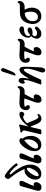

<svg xmlns="http://www.w3.org/2000/svg" viewBox="1432 -2264 921 3825"><g transform="rotate(-90 1892.5 -351.5)"><path d="M78 14Q43 14 24 -0.5Q5 -15 5 -50Q5 -77 17 -116L98 -398Q102 -412 118.5 -418.5Q135 -425 150 -425Q179 -425 191 -417Q203 -409 203 -390Q203 -376 192 -347.5Q181 -319 155 -266Q134 -225 121 -193Q108 -161 102 -135Q116 -141 137 -141Q153 -141 164 -126.5Q175 -112 175 -89Q175 -64 162 -40Q149 -16 127.5 -1Q106 14 78 14Z M341 11Q286 11 256.5 -20Q227 -51 227 -107Q227 -148 242 -186.5Q257 -225 282.5 -255.5Q308 -286 339.5 -304.5Q371 -323 405 -323Q414 -323 422.5 -322Q431 -321 438 -319Q422 -363 392 -417.5Q362 -472 324 -527Q286 -582 247 -629Q237 -641 241.5 -661Q246 -681 259 -696Q276 -718 294.5 -717.5Q313 -717 342 -697Q361 -684 389 -661.5Q417 -639 448 -610Q479 -581 507 -549Q535 -517 554 -485Q556 -481 547 -473Q538 -465 527 -460.5Q516 -456 512 -460Q485 -504 446.5 -543Q408 -582 377 -604Q363 -615 353.5 -618Q344 -621 336 -614Q329 -607 331.5 -600Q334 -593 346 -579Q351 -572 368.5 -552Q386 -532 407 -503Q437 -462 464.5 -413.5Q492 -365 509 -312.5Q526 -260 526 -206Q526 -144 502.5 -95Q479 -46 437 -17.5Q395 11 341 11ZM316 -42Q337 -42 359 -59Q381 -76 401 -102.5Q421 -129 436 -159.5Q451 -190 458.5 -216.5Q466 -243 463 -260Q460 -277 443 -277Q428 -277 404 -256Q380 -235 355 -202Q330 -169 313 -133.5Q296 -98 296 -69Q296 -42 316 -42Z M625 14Q590 14 571 -0.5Q552 -15 552 -50Q552 -77 564 -116L645 -398Q649 -412 665.5 -418.5Q682 -425 697 -425Q726 -425 738 -417Q750 -409 750 -390Q750 -376 739 -347.5Q728 -319 702 -266Q681 -225 668 -193Q655 -161 649 -135Q663 -141 684 -141Q700 -141 711 -126.5Q722 -112 722 -89Q722 -64 709 -40Q696 -16 674.5 -1Q653 14 625 14Z M921 11Q865 11 829.5 -21Q794 -53 794 -126Q794 -158 802 -190.5Q810 -223 823 -251Q844 -295 874 -335Q904 -375 937.5 -400Q971 -425 1003 -425Q1023 -425 1037.5 -416Q1052 -407 1052 -388Q1052 -377 1043 -363Q1098 -295 1098 -197Q1098 -137 1075 -90Q1052 -43 1012 -16Q972 11 921 11ZM845 -98Q845 -77 857.5 -65.5Q870 -54 892 -54Q926 -54 957.5 -81.5Q989 -109 1009 -154Q1029 -199 1029 -249Q1029 -295 1012 -331Q1005 -324 995 -316Q954 -283 919.5 -242.5Q885 -202 865 -164Q845 -126 845 -98Z M1175 13Q1129 13 1129 0L1200 -299Q1202 -305 1203.5 -314Q1205 -323 1205 -333Q1205 -370 1174 -370Q1170 -370 1168.5 -379Q1167 -388 1168.5 -396.5Q1170 -405 1174 -405Q1200 -405 1233.5 -411Q1267 -417 1295 -427Q1303 -430 1306.5 -430.5Q1310 -431 1314 -431Q1325 -431 1325 -422Q1325 -421 1325 -417Q1325 -413 1323 -408L1286 -251Q1363 -345 1421 -385Q1479 -425 1531 -425Q1579 -425 1579 -384Q1579 -359 1561.5 -343Q1544 -327 1530 -327Q1523 -327 1516.5 -330.5Q1510 -334 1503 -339Q1490 -351 1474 -351Q1451 -351 1420.5 -333Q1390 -315 1349 -275L1415 -120Q1432 -78 1448.5 -61Q1465 -44 1479 -44Q1495 -44 1513 -66Q1516 -70 1522.5 -65.5Q1529 -61 1534 -53.5Q1539 -46 1535 -41Q1516 -16 1497.5 -1.5Q1479 13 1443 13Q1423 13 1403.5 5.5Q1384 -2 1365 -25.5Q1346 -49 1326 -98L1285 -204Q1278 -196 1271 -188L1226 0Q1224 8 1209.5 10.5Q1195 13 1175 13Z M1820 14Q1789 14 1774 -1Q1759 -16 1759 -51Q1759 -68 1761.5 -84Q1764 -100 1770 -116L1837 -304Q1846 -326 1833 -327Q1813 -329 1798.5 -329.5Q1784 -330 1760 -330Q1681 -330 1681 -312Q1681 -306 1685.5 -299.5Q1690 -293 1694 -289Q1700 -282 1705 -274.5Q1710 -267 1710 -253Q1710 -218 1673 -218Q1645 -218 1628 -238Q1611 -258 1611 -298Q1611 -380 1684 -414Q1695 -419 1713 -422Q1731 -425 1755 -425Q1773 -425 1802.5 -423.5Q1832 -422 1872 -420Q1913 -418 1941.5 -417Q1970 -416 1987 -416Q2036 -416 2043 -435Q2047 -446 2054 -453Q2061 -460 2067 -460Q2078 -460 2083 -451.5Q2088 -443 2088 -422Q2088 -378 2059 -349.5Q2030 -321 1979 -321Q1969 -321 1961 -322Q1953 -323 1943 -323Q1930 -323 1924 -312L1903 -272Q1883 -235 1864.5 -198Q1846 -161 1837 -129Q1851 -141 1884 -141Q1901 -141 1912.5 -126.5Q1924 -112 1924 -89Q1924 -64 1910.5 -40Q1897 -16 1873.5 -1Q1850 14 1820 14Z M2405 89Q2386 89 2373.5 72.5Q2361 56 2361 32Q2361 16 2372 -14Q2386 -53 2400.5 -98Q2415 -143 2425.5 -188.5Q2436 -234 2436 -274Q2436 -305 2430 -322.5Q2424 -340 2414 -340Q2404 -340 2387.5 -322Q2371 -304 2353 -273Q2321 -218 2288 -149.5Q2255 -81 2218 3Q2216 7 2201.5 9Q2187 11 2164 11Q2121 11 2121 1Q2121 0 2121.5 -1.5Q2122 -3 2122 -4L2171 -141Q2193 -205 2201.5 -240.5Q2210 -276 2210 -301Q2210 -339 2198 -339Q2190 -339 2186.5 -334Q2183 -329 2178.5 -323.5Q2174 -318 2164 -318Q2137 -318 2137 -354Q2137 -387 2157 -414Q2177 -441 2203 -441Q2224 -441 2239 -421Q2254 -401 2254 -357Q2254 -332 2249.5 -304.5Q2245 -277 2238 -246L2246 -244Q2266 -282 2287.5 -314.5Q2309 -347 2331 -372Q2379 -425 2416 -425Q2438 -425 2454 -409Q2475 -388 2475 -324Q2475 -298 2474 -257Q2473 -216 2471 -170.5Q2469 -125 2467 -83.5Q2465 -42 2463.5 -13.5Q2462 15 2460 21Q2451 55 2438.5 72Q2426 89 2405 89ZM2314 -503Q2299 -503 2299 -511Q2299 -517 2300 -520L2375 -754Q2387 -792 2412 -792Q2430 -792 2439.5 -777.5Q2449 -763 2449 -751Q2449 -746 2444 -730.5Q2439 -715 2426 -685L2378 -572Q2350 -503 2314 -503Z M2764 14Q2733 14 2718 -1Q2703 -16 2703 -51Q2703 -68 2705.5 -84Q2708 -100 2714 -116L2781 -304Q2790 -326 2777 -327Q2757 -329 2742.5 -329.5Q2728 -330 2704 -330Q2625 -330 2625 -312Q2625 -306 2629.5 -299.5Q2634 -293 2638 -289Q2644 -282 2649 -274.5Q2654 -267 2654 -253Q2654 -218 2617 -218Q2589 -218 2572 -238Q2555 -258 2555 -298Q2555 -380 2628 -414Q2639 -419 2657 -422Q2675 -425 2699 -425Q2717 -425 2746.5 -423.5Q2776 -422 2816 -420Q2857 -418 2885.5 -417Q2914 -416 2931 -416Q2980 -416 2987 -435Q2991 -446 2998 -453Q3005 -460 3011 -460Q3022 -460 3027 -451.5Q3032 -443 3032 -422Q3032 -378 3003 -349.5Q2974 -321 2923 -321Q2913 -321 2905 -322Q2897 -323 2887 -323Q2874 -323 2868 -312L2847 -272Q2827 -235 2808.5 -198Q2790 -161 2781 -129Q2795 -141 2828 -141Q2845 -141 2856.5 -126.5Q2868 -112 2868 -89Q2868 -64 2854.5 -40Q2841 -16 2817.5 -1Q2794 14 2764 14Z M3134 11Q3088 11 3061.5 -13Q3035 -37 3035 -80Q3035 -111 3049 -141Q3063 -171 3084 -190Q3054 -216 3054 -256Q3054 -297 3077 -336Q3100 -375 3136 -400Q3172 -425 3210 -425Q3242 -425 3260.5 -412Q3279 -399 3279 -376Q3279 -331 3204 -331Q3175 -331 3148 -320.5Q3121 -310 3104 -291.5Q3087 -273 3087 -250Q3087 -222 3108 -208Q3137 -237 3161 -249.5Q3185 -262 3209 -262Q3231 -262 3244 -253Q3257 -244 3257 -225Q3257 -197 3229 -180Q3201 -163 3157 -163Q3129 -163 3114 -170Q3101 -158 3091.5 -145Q3082 -132 3082 -117Q3082 -95 3099 -84.5Q3116 -74 3142 -74Q3195 -74 3225 -107Q3233 -115 3243.5 -117Q3254 -119 3264 -111Q3275 -104 3275 -90.5Q3275 -77 3264 -63Q3231 -22 3202 -5.5Q3173 11 3134 11Z M3480 11Q3412 11 3369.5 -37Q3327 -85 3327 -164Q3327 -193 3333.5 -223Q3340 -253 3351 -281Q3367 -320 3392 -350.5Q3417 -381 3460.5 -398.5Q3504 -416 3573 -416H3684Q3707 -416 3721.5 -420.5Q3736 -425 3740 -436Q3745 -446 3752 -453Q3759 -460 3764 -460Q3785 -460 3785 -422Q3785 -379 3752.5 -350Q3720 -321 3661 -321H3611Q3629 -292 3641 -252.5Q3653 -213 3653 -174Q3653 -124 3633 -81.5Q3613 -39 3574.5 -14Q3536 11 3480 11ZM3383 -159Q3383 -111 3405.5 -83.5Q3428 -56 3465 -56Q3516 -56 3544 -95Q3572 -134 3572 -204Q3572 -243 3565 -271Q3558 -299 3547 -320Q3468 -313 3425.5 -268.5Q3383 -224 3383 -159Z"/></g></svg>

Font: Junicode
Style: Bold Italic
Weight: 700
Italic angle: -11°
Designer: Peter S. Baker
Version: Version 2.100; ttfautohint (v1.8.4)